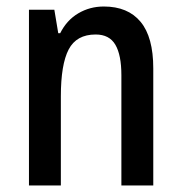

<svg xmlns="http://www.w3.org/2000/svg" viewBox="-20 -570 557 590"><path d="M299 -550Q373 -550 412 -503Q451 -456 451 -360V0H353V-339Q353 -401 334.5 -432.5Q316 -464 274 -464Q215 -464 191 -418Q167 -372 167 -274V0H69V-540H147L159 -468H165Q185 -508 220.5 -529Q256 -550 299 -550Z"/></svg>

Font: Noto Sans Arabic UI Cn Md
Style: Regular
Weight: 500
Width: 3
Designer: Monotype Design Team, Nadine Chahine and Nizar Qandah
Foundry: Monotype Imaging Inc.
Version: Version 2.010; ttfautohint (v1.8.4.7-5d5b)